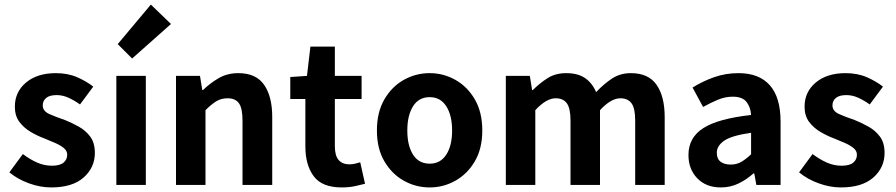

<svg xmlns="http://www.w3.org/2000/svg" viewBox="-20 -809 3918 840"><path d="M204 11Q156 11 106.5 -7Q57 -25 21 -55L80 -135Q112 -111 143 -97.5Q174 -84 207 -84Q242 -84 258 -97.5Q274 -111 274 -132Q274 -149 259.5 -161Q245 -173 222.5 -183Q200 -193 175 -203Q145 -214 115 -231.5Q85 -249 65 -275.5Q45 -302 45 -342Q45 -407 94 -448Q143 -489 224 -489Q277 -489 318 -471Q359 -453 388 -430L330 -352Q305 -370 279.5 -381.5Q254 -393 228 -393Q197 -393 182 -380.5Q167 -368 167 -348Q167 -323 196 -310Q225 -297 264 -284Q294 -272 324.5 -255Q355 -238 375 -211Q395 -184 395 -140Q395 -76 346 -32.5Q297 11 204 11Z M489 0V-477H618V0ZM558 -553 495 -616 640 -789 728 -704Z M750 0V-477H855L865 -415H868Q899 -445 936.5 -467Q974 -489 1023 -489Q1100 -489 1135.5 -438Q1171 -387 1171 -297V0H1041V-281Q1041 -335 1025.5 -357Q1010 -379 976 -379Q947 -379 925.5 -365.5Q904 -352 879 -327V0Z M1475 11Q1389 11 1352.5 -38Q1316 -87 1316 -168V-376H1250V-472L1323 -477L1338 -605H1445V-477H1562V-376H1445V-169Q1445 -128 1461.5 -109Q1478 -90 1509 -90Q1521 -90 1533.5 -93Q1546 -96 1556 -99L1577 -5Q1558 0 1532.5 5.5Q1507 11 1475 11Z M1860 11Q1799 11 1746.5 -18.5Q1694 -48 1661.5 -103.5Q1629 -159 1629 -238Q1629 -318 1661.5 -374Q1694 -430 1746.5 -459.5Q1799 -489 1860 -489Q1920 -489 1972.5 -459.5Q2025 -430 2057.5 -374Q2090 -318 2090 -238Q2090 -159 2057.5 -103.5Q2025 -48 1972.5 -18.5Q1920 11 1860 11ZM1860 -93Q1907 -93 1932.5 -132.5Q1958 -172 1958 -238Q1958 -304 1932.5 -344Q1907 -384 1860 -384Q1812 -384 1787 -344Q1762 -304 1762 -238Q1762 -172 1787 -132.5Q1812 -93 1860 -93Z M2193 0V-477H2298L2308 -415H2311Q2341 -445 2375.5 -467Q2410 -489 2457 -489Q2508 -489 2539.5 -467.5Q2571 -446 2588 -406Q2621 -441 2657 -465Q2693 -489 2740 -489Q2817 -489 2852.5 -438Q2888 -387 2888 -297V0H2759V-281Q2759 -335 2743 -357Q2727 -379 2694 -379Q2653 -379 2605 -327V0H2476V-281Q2476 -335 2460 -357Q2444 -379 2411 -379Q2370 -379 2322 -327V0Z M3134 11Q3069 11 3030.5 -29Q2992 -69 2992 -131Q2992 -207 3057 -248.5Q3122 -290 3266 -306Q3264 -340 3246 -363Q3228 -386 3186 -386Q3153 -386 3121.5 -373Q3090 -360 3056 -341L3010 -426Q3053 -453 3103.5 -471Q3154 -489 3211 -489Q3301 -489 3348 -436Q3395 -383 3395 -277V0H3289L3280 -50H3276Q3246 -23 3210.5 -6Q3175 11 3134 11ZM3177 -89Q3203 -89 3223.5 -101Q3244 -113 3266 -134V-228Q3181 -216 3148.5 -193.5Q3116 -171 3116 -141Q3116 -114 3132.5 -101.5Q3149 -89 3177 -89Z M3659 11Q3611 11 3561.5 -7Q3512 -25 3476 -55L3535 -135Q3567 -111 3598 -97.5Q3629 -84 3662 -84Q3697 -84 3713 -97.5Q3729 -111 3729 -132Q3729 -149 3714.5 -161Q3700 -173 3677.5 -183Q3655 -193 3630 -203Q3600 -214 3570 -231.5Q3540 -249 3520 -275.5Q3500 -302 3500 -342Q3500 -407 3549 -448Q3598 -489 3679 -489Q3732 -489 3773 -471Q3814 -453 3843 -430L3785 -352Q3760 -370 3734.5 -381.5Q3709 -393 3683 -393Q3652 -393 3637 -380.5Q3622 -368 3622 -348Q3622 -323 3651 -310Q3680 -297 3719 -284Q3749 -272 3779.5 -255Q3810 -238 3830 -211Q3850 -184 3850 -140Q3850 -76 3801 -32.5Q3752 11 3659 11Z"/></svg>

Font: Narnoor
Style: Bold
Weight: 700
Designer: S. Sridhar Murthy
Foundry: SIL International
Version: Version 3.000